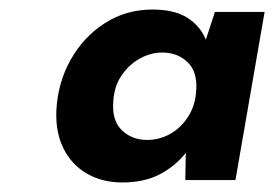

<svg xmlns="http://www.w3.org/2000/svg" viewBox="-20 -731 574 402"><path d="M236 -349Q194 -349 162 -367.5Q130 -386 113 -420Q96 -454 98 -500Q101 -558 128 -606Q155 -654 199.5 -682.5Q244 -711 299 -711Q345 -711 372 -694Q399 -677 411 -648L430 -706H534L473 -354H368L369 -411Q347 -383 314.5 -366Q282 -349 236 -349ZM288 -438Q314 -438 337 -451Q360 -464 375 -488.5Q390 -513 391 -545Q393 -582 372 -601.5Q351 -621 320 -621Q295 -621 272 -608Q249 -595 233.5 -571.5Q218 -548 217 -514Q215 -477 236 -457.5Q257 -438 288 -438Z"/></svg>

Font: DM Sans Black
Style: Italic
Weight: 900
Italic angle: -10°
Designer: Colophon Foundry, Jonny Pinhorn
Foundry: Colophon Foundry
Version: Version 4.004;gftools[0.9.30]